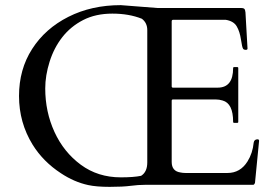

<svg xmlns="http://www.w3.org/2000/svg" viewBox="-20 -719 1071 747"><path d="M450 -699 591 -688H917Q926 -688 930 -685Q934 -682 935 -671L943 -530Q943 -525 936 -525Q929 -525 926 -529Q922 -534 917.5 -565Q913 -596 901 -616.5Q889 -637 858 -642H654Q648 -642 648 -636V-383Q648 -378 653 -378H827Q887 -378 887 -454Q887 -458 891 -458H903Q907 -458 907 -454V-245Q907 -241 903 -241H891Q887 -241 887 -245Q887 -317 846 -328Q833 -332 820 -332H653Q648 -332 648 -327V-89Q648 -53 682 -48Q691 -46 702 -46H865Q915 -46 943 -91Q963 -123 967 -164Q969 -177 982 -177Q988 -177 988 -171L972 -7Q969 0 965 0H546Q518 0 488 4Q458 8 406.5 8Q355 8 323 1Q268 -11 217 -45Q148 -90 107 -156Q54 -242 54 -345.5Q54 -449 105 -528.5Q156 -608 246 -653.5Q336 -699 450 -699ZM156 -375Q156 -284 192 -205.5Q228 -127 294.5 -78Q361 -29 450 -29Q500 -29 529 -35Q553 -50 553 -87V-602Q553 -630 532 -646Q482 -666 417 -666Q352 -666 303.5 -641Q255 -616 222.5 -574.5Q190 -533 173 -479Q156 -425 156 -375Z"/></svg>

Font: Cardo
Style: Regular
Weight: 400
Designer: David J. Perry
Foundry: David J. Perry
Version: Version 1.0451